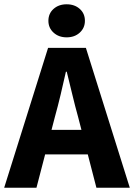

<svg xmlns="http://www.w3.org/2000/svg" viewBox="-26 -875 626 895"><path d="M-6.5 0 198.1 -651.8H374.4L579 0H423.4L338 -330.1Q324.2 -379.3 311.1 -434.3Q298 -489.3 285.2 -540.5H281.2Q269.8 -488.8 256.7 -434.1Q243.6 -379.3 229.9 -330.1L144 0ZM128.5 -155.2V-269.7H442.1V-155.2ZM284.7 -700.9Q247.8 -700.9 223.7 -722.9Q199.6 -744.8 199.6 -778.1Q199.6 -812.1 223.7 -833.5Q247.8 -855 284.7 -855Q321.8 -855 345.8 -833.5Q369.8 -812.1 369.8 -778.1Q369.8 -744.8 345.8 -722.9Q321.8 -700.9 284.7 -700.9Z"/></svg>

Font: SourceSans3VF
Style: Regular
Weight: 200
Designer: Paul D. Hunt
Foundry: Adobe
Version: Version 3.052;hotconv 1.1.0;makeotfexe 2.6.0